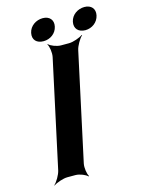

<svg xmlns="http://www.w3.org/2000/svg" viewBox="-133 -957 778 1058"><g transform="rotate(-15 255.5 -428.0)"><path d="M230 -50 362 -661C367 -685 389 -722 404 -735L402 -737C386 -725 347 -711 323 -711H277C253 -711 218 -725 208 -737L206 -735C215 -722 221 -685 216 -661L84 -50C79 -26 57 11 42 24L43 26C59 14 99 0 123 0H169C193 0 227 14 237 26L240 24C231 11 225 -26 230 -50ZM191 -758C229 -758 263 -782 271 -820C279 -857 256 -882 218 -882C180 -882 144 -858 136 -820C128 -781 152 -758 191 -758ZM429 -757C467 -757 501 -782 509 -820C517 -857 494 -882 456 -882C418 -882 382 -858 374 -820C366 -782 390 -757 429 -757Z"/></g></svg>

Font: Asimov
Style: EdgeExtremeIt
Weight: 500
Designer: Google
Version: Version 2.000980: 2014